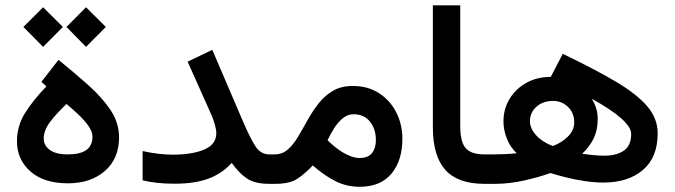

<svg xmlns="http://www.w3.org/2000/svg" viewBox="-20 -698 2561 729"><path d="M156.2 -370.1 137.2 -387.2 202.1 -470.7Q263.7 -420.9 316.2 -374Q368.7 -327.1 400.4 -279.1Q432.1 -231 432.1 -176.8Q432.1 -95.7 378.2 -48.8Q324.2 -2 238.3 -2Q146.5 -2 95.5 -47.1Q44.4 -92.3 44.4 -161.1Q44.4 -219.7 74.7 -268.3Q105 -316.9 156.2 -370.1ZM331.1 -178.7Q331.1 -198.2 315.7 -220Q300.3 -241.7 277.6 -263.2Q254.9 -284.7 232.4 -303.2Q196.3 -269 171.1 -236.3Q146 -203.6 146 -171.9Q146 -146 168.9 -128.9Q191.9 -111.8 237.8 -111.8Q331.1 -111.8 331.1 -178.7ZM306.6 -670.4 381.8 -595.7 306.6 -520 232.4 -595.7ZM143.6 -670.4 218.8 -595.7 143.6 -520 68.8 -595.7Z M801.3 -192.4Q801.3 -205.1 795.7 -225.1Q790 -245.1 783.2 -260.7L692.4 -463.9L786.1 -508.8L901.4 -239.7Q930.2 -172.9 950 -142.3Q969.7 -111.8 1002.9 -111.8H1023.4V0H1002.9Q946.8 0 916.5 -21Q886.2 -42 859.9 -79.6Q824.2 -39.6 772.2 -20Q720.2 -0.5 643.6 -0.5Q605.5 -0.5 577.1 -3.7Q548.8 -6.8 521.5 -13.2V-124.5Q551.3 -117.7 580.6 -114.3Q609.9 -110.8 636.2 -110.8Q709.5 -110.8 755.4 -130.1Q801.3 -149.4 801.3 -192.4Z M1345.7 11.2Q1295.9 11.2 1253.4 -10.3Q1210.9 -31.7 1167.5 -69.8Q1137.7 -38.1 1108.6 -19Q1079.6 0 1025.4 0H1003.9V-111.8H1022.9Q1051.8 -111.8 1073 -130.6Q1094.2 -149.4 1111.8 -179Q1129.4 -208.5 1147.7 -241.7Q1166 -274.9 1189 -304.4Q1211.9 -334 1243.4 -352.8Q1274.9 -371.6 1319.3 -371.6Q1377 -371.6 1419.2 -344.2Q1461.4 -316.9 1484.6 -271.2Q1507.8 -225.6 1507.8 -170.9Q1507.8 -88.4 1466.3 -38.6Q1424.8 11.2 1345.7 11.2ZM1322.3 -264.2Q1299.8 -264.2 1281.5 -249Q1263.2 -233.9 1248.8 -211.2Q1234.4 -188.5 1223.6 -165.5Q1238.8 -150.4 1252.9 -139.4Q1267.1 -128.4 1280.3 -120.1Q1316.9 -98.1 1345.7 -98.1Q1377.4 -98.1 1392.3 -116.7Q1407.2 -135.3 1407.2 -166Q1407.2 -208 1384.8 -236.1Q1362.3 -264.2 1322.3 -264.2Z M1623.5 -677.7H1727.5V-219.7Q1727.5 -158.7 1748.3 -135.3Q1769 -111.8 1818.8 -111.8H1831.1V0H1818.8Q1718.8 0 1671.1 -52.7Q1623.5 -105.5 1623.5 -214.8Z M2069.8 -41Q2026.9 -25.4 1970.2 -12.7Q1913.6 0 1859.9 0H1811.5V-111.8H1853.5Q1878.4 -111.8 1898.7 -112.8Q1918.9 -113.8 1941.9 -116.2Q1916.5 -140.1 1904.1 -172.6Q1891.6 -205.1 1891.6 -236.8Q1891.6 -283.7 1914.3 -321.8Q1937 -359.9 1977.3 -382.8Q2017.6 -405.8 2071.3 -406.2L2116.7 -493.7Q2235.8 -436.5 2315.9 -389.4Q2396 -342.3 2436.5 -295.7Q2477.1 -249 2477.1 -191.9Q2477.1 -100.1 2420.9 -52.5Q2364.7 -4.9 2271.5 -4.9Q2237.8 -4.9 2200.2 -10.5Q2162.6 -16.1 2128.4 -24.7Q2094.2 -33.2 2069.8 -41ZM2190.4 -114.3Q2239.3 -106.9 2274.9 -106.9Q2320.8 -106.9 2348.6 -126Q2376.5 -145 2376.5 -189.5Q2376.5 -240.2 2226.6 -323.2Q2249.5 -287.1 2249.5 -246.6Q2249.5 -204.1 2233.9 -172.1Q2218.3 -140.1 2190.4 -114.3ZM1992.2 -237.8Q1992.2 -209.5 2016.4 -183.6Q2040.5 -157.7 2079.1 -143.6Q2112.3 -155.8 2136.2 -179.4Q2160.2 -203.1 2160.2 -232.9Q2160.2 -269.5 2136.5 -292.2Q2112.8 -314.9 2079.6 -314.9Q2042.5 -314.9 2017.3 -293.2Q1992.2 -271.5 1992.2 -237.8Z"/></svg>

Font: Vazirmatn FD Medium
Style: Regular
Weight: 500
Designer: Saber Rastikerdar
Foundry: Saber Rastikerdar
Version: Version 33.003